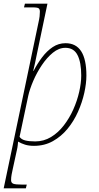

<svg xmlns="http://www.w3.org/2000/svg" viewBox="-34 -780 537 1040"><path d="M174 -656Q179 -678 180.5 -691.5Q182 -705 182 -717Q182 -729 176 -734.5Q170 -740 142 -740H96L101 -760H223L166 -488Q162 -465 156.5 -442Q151 -419 146 -396H148Q168 -435 194 -469.5Q220 -504 251.5 -525Q283 -546 321 -546Q434 -546 434 -371Q434 -328 422.5 -276.5Q411 -225 388.5 -174.5Q366 -124 332 -82.5Q298 -41 252.5 -15.5Q207 10 150 10Q122 10 101.5 3.5Q81 -3 64 -13Q63 -4 62 7Q61 18 57 35L35 136Q32 149 29 165Q26 181 26 196Q26 210 37.5 215Q49 220 89 220H111L106 240H-14ZM157 -14Q203 -14 242 -37.5Q281 -61 311.5 -100.5Q342 -140 363 -187Q384 -234 395 -282.5Q406 -331 406 -371Q406 -442 386 -481.5Q366 -521 320 -521Q285 -521 252.5 -494.5Q220 -468 192.5 -427Q165 -386 146 -341.5Q127 -297 119 -261L72 -39Q81 -25 102 -19.5Q123 -14 157 -14Z"/></svg>

Font: Noto Serif Thin
Style: Italic
Weight: 100
Italic angle: -12°
Designer: Monotype Design Team
Foundry: Monotype Imaging Inc.
Version: Version 2.014; ttfautohint (v1.8.4.7-5d5b)